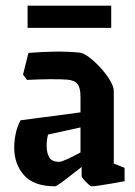

<svg xmlns="http://www.w3.org/2000/svg" viewBox="-20 -645 475 675"><path d="M174 10Q99 10 64.5 -29Q30 -68 30 -126Q30 -149 35 -174Q40 -199 52 -222L263 -250V-305Q263 -336 252.5 -349.5Q242 -363 216 -365Q194 -367 152 -366.5Q110 -366 75 -364L61 -383L80 -459Q130 -463 175.5 -463.5Q221 -464 260 -460Q275 -458 295 -442.5Q315 -427 334.5 -405.5Q354 -384 367 -362Q380 -340 380 -325V-70L418 -55V-8Q396 -4 371 0.5Q346 5 327 7.5Q308 10 302 10Q299 10 290.5 2.5Q282 -5 274.5 -13.5Q267 -22 267 -26V-58Q247 -43 227 -27Q207 -11 192 -0.5Q177 10 174 10ZM144 -132Q144 -108 153 -92Q162 -76 188 -76Q196 -76 217.5 -86Q239 -96 263 -109V-197L149 -172Q144 -154 144 -132ZM77 -547V-625H371V-547Z"/></svg>

Font: Grenze Gotisch SemiBold
Style: Regular
Weight: 600
Designer: Renata Polastri
Foundry: Omnibus-Type
Version: Version 1.001